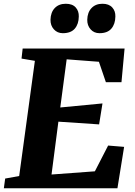

<svg xmlns="http://www.w3.org/2000/svg" viewBox="-30 -1001 716 1021"><path d="M-9.5 0 -2.5 -51.5 72 -65 155.5 -677.5 84.5 -689.5 90.5 -743H632.5L616 -564H533L496 -672.5L324.5 -685.5L290.5 -429.5L515 -451L497 -339.5L280.5 -354L244 -73L474.5 -90L545 -227L630 -220L594.5 0ZM304 -824.5Q275 -824.5 256.5 -845Q238 -865.5 238.5 -896Q239.5 -935.5 261.2 -958.2Q283 -981 320 -981Q355 -981 372.5 -961.5Q390 -942 389 -913Q388.5 -873 367.8 -848.8Q347 -824.5 304 -824.5ZM499 -824.5Q470 -824.5 451.8 -845Q433.5 -865.5 434 -896Q435 -935.5 456.8 -958.2Q478.5 -981 515 -981Q549 -981 566.8 -961.5Q584.5 -942 583.5 -913Q583 -873 562.2 -848.8Q541.5 -824.5 499 -824.5Z"/></svg>

Font: Merriweather Light 18pt Black
Style: Italic
Weight: 900
Italic angle: -7.8°
Version: Version 2.101